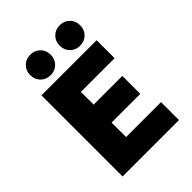

<svg xmlns="http://www.w3.org/2000/svg" viewBox="-244 -973 1088 1088"><g transform="rotate(-45 300.0 -429.0)"><path d="M84 0V-650H526V-506H256V-404H486V-260H256V-144H536V0ZM202 -694Q166 -694 143 -717.5Q120 -741 120 -776Q120 -811 143 -834.5Q166 -858 202 -858Q238 -858 261 -834.5Q284 -811 284 -776Q284 -741 261 -717.5Q238 -694 202 -694ZM438 -694Q402 -694 379 -717.5Q356 -741 356 -776Q356 -811 379 -834.5Q402 -858 438 -858Q474 -858 497 -834.5Q520 -811 520 -776Q520 -741 497 -717.5Q474 -694 438 -694Z"/></g></svg>

Font: Source Code Pro Black
Style: Regular
Weight: 900
Monospace: yes
Designer: Paul D. Hunt, Teo Tuominen
Foundry: Adobe Systems Incorporated
Version: Version 2.030;PS 1.000;hotconv 16.6.51;makeotf.lib2.5.65220